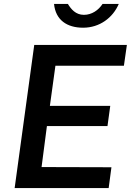

<svg xmlns="http://www.w3.org/2000/svg" viewBox="-20 -950 667 970"><path d="M580 -930H498C478 -899 444 -875 404 -875C362 -875 339 -904 323 -930H253C261 -849 318 -810 400 -810C483 -810 550 -860 580 -930ZM54 0H529L543 -105L190 -106L217 -313H523L537 -415H232L260 -618H606L621 -723H153Z"/></svg>

Font: United Sans SemiBold
Style: Italic
Weight: 600
Italic angle: -8°
Designer: Pablo Impallari, Rodrigo Fuenzalida (Modified by Dan O. Williams)
Version: Version 1.000;PS 001.000;hotconv 1.0.88;makeotf.lib2.5.64775